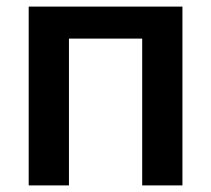

<svg xmlns="http://www.w3.org/2000/svg" viewBox="-20 -562 640 582"><path d="M67 0V-542H533V0H411V-445H189V0Z"/></svg>

Font: Noto Sans Mono SemiBold
Style: Regular
Weight: 600
Designer: Monotype Design Team
Foundry: Monotype Imaging Inc.
Version: Version 2.014; ttfautohint (v1.8.4.7-5d5b)